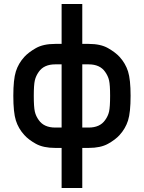

<svg xmlns="http://www.w3.org/2000/svg" viewBox="-20 -731 717 957"><path d="M287.1 6.3H255.4Q195.8 6.3 158.9 -14.2Q122.1 -34.7 101.1 -58.1Q71.8 -90.3 59.1 -130.4Q46.4 -170.4 46.4 -253.4Q46.4 -335 59.1 -375Q71.8 -415 101.1 -447.3Q122.1 -470.2 158.9 -491.2Q195.8 -512.2 255.4 -512.2H287.1V-710.9H390.1V-512.2H421.9Q481.4 -512.2 518.3 -491.2Q555.2 -470.2 576.2 -447.3Q605.5 -415 618.2 -375Q630.9 -335 630.9 -253.4Q630.9 -170.4 618.2 -130.4Q605.5 -90.3 576.2 -58.1Q555.2 -34.7 518.3 -14.2Q481.4 6.3 421.9 6.3H390.1V206.1H287.1ZM255.4 -410.2Q199.2 -410.2 173.3 -373Q158.7 -352.5 153.6 -330.1Q148.4 -307.6 148.4 -253.4Q148.4 -197.8 153.6 -175Q158.7 -152.3 173.3 -132.3Q199.2 -95.2 255.4 -95.2H287.1V-410.2ZM390.1 -410.2V-95.2H421.9Q478 -95.2 503.9 -132.3Q518.6 -152.3 523.7 -175Q528.8 -197.8 528.8 -253.4Q528.8 -307.6 523.7 -330.1Q518.6 -352.5 503.9 -373Q478 -410.2 421.9 -410.2Z"/></svg>

Font: Alte DIN 1451 Mittelschrift
Style: Regular
Weight: 400
Designer: Peter Wiegel
Foundry: Peter Wiegel
Version: Version 1.002 September 20, 2019